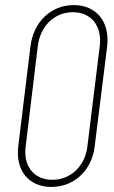

<svg xmlns="http://www.w3.org/2000/svg" viewBox="-20 -728 447 756"><path d="M182 8C272 8 342 -57 353 -153L402 -546C413 -642 360 -708 270 -708C181 -708 112 -642 100 -546L52 -153C40 -57 93 8 182 8ZM186 -20C114 -20 71 -74 81 -151L129 -548C139 -626 195 -680 267 -680C339 -680 382 -626 373 -548L324 -151C315 -74 258 -20 186 -20Z"/></svg>

Font: Barlow Condensed Thin
Style: Italic
Weight: 250
Width: 3
Italic angle: -7°
Designer: Jeremy Tribby
Foundry: Tribby Type
Version: Version 1.422;hotconv 1.0.109;makeotfexe 2.5.65596